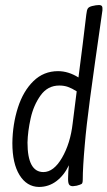

<svg xmlns="http://www.w3.org/2000/svg" viewBox="-20 -731 426 761"><path d="M372 -711Q381 -711 384 -706.5Q387 -702 386 -690Q352 -454 337 -341.5Q322 -229 316 -157Q308 -66 308 -19Q308 -5 303.5 -2Q299 1 284 5Q272 7 269 7Q257 7 253 -1Q249 -9 250 -30Q250 -48 253 -76Q234 -36 203.5 -13Q173 10 134 10Q86 9 57.5 -37Q29 -83 29 -164Q30 -239 51 -304.5Q72 -370 112.5 -409.5Q153 -449 210 -449Q251 -449 291 -424Q309 -562 322 -673Q324 -692 328.5 -698Q333 -704 345 -707Q361 -711 372 -711ZM284 -369Q265 -381 249.5 -386.5Q234 -392 215 -392Q169 -392 141 -353Q113 -314 101.5 -262Q90 -210 89 -166Q89 -49 152 -49Q193 -49 226 -106Q259 -163 268 -242Z"/></svg>

Font: Farsan
Style: Regular
Weight: 400
Version: Version 1.001g;PS 1.001;hotconv 1.0.86;makeotf.lib2.5.63406 